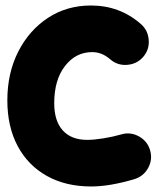

<svg xmlns="http://www.w3.org/2000/svg" viewBox="-20 -592 563 688"><path d="M493.2 -388.2Q470.7 -362.3 435.8 -359.6Q400.9 -356.9 375 -379.4Q345.2 -405.3 310.5 -405.3Q251.5 -405.3 212.9 -355.5Q174.3 -305.7 174.3 -222.2Q174.3 -158.7 204.8 -124.8Q235.4 -90.8 292.5 -90.8Q316.9 -90.8 351.6 -96.4Q386.2 -102.1 414.6 -110.4Q447.8 -120.1 478.3 -103Q508.8 -85.9 518.1 -52.7Q527.3 -19.5 510.5 10.5Q493.7 40.5 460.4 50.3Q372.6 76.2 306.6 76.2Q215.3 76.2 147.7 38.3Q80.1 0.5 43.2 -68.8Q6.3 -138.2 6.3 -232.4Q6.3 -330.1 45.4 -407Q84.5 -483.9 152.1 -528.1Q219.7 -572.3 305.7 -572.3Q408.7 -572.3 484.4 -506.3Q510.3 -483.9 512.9 -449Q515.6 -414.1 493.2 -388.2Z"/></svg>

Font: Mikhak Black
Style: Regular
Weight: 900
Designer: Amin Abedi
Version: Version 3.3